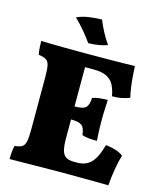

<svg xmlns="http://www.w3.org/2000/svg" viewBox="-128 -975 902 1071"><g transform="rotate(15 323.0 -439.5)"><path d="M30 -679Q54 -678 89 -677.5Q124 -677 163 -676.5Q202 -676 239 -676Q276 -676 304 -676V-192Q304 -146 311 -120.5Q318 -95 335 -85Q352 -75 382 -75L339 0Q313 0 268.5 0.5Q224 1 175.5 1.5Q127 2 87 2.5Q47 3 30 3Q30 -19 32 -40Q34 -61 38 -75Q65 -77 79.5 -85.5Q94 -94 99 -117.5Q104 -141 104 -187V-491Q104 -536 99 -558Q94 -580 79.5 -588.5Q65 -597 37 -601Q33 -616 31.5 -639.5Q30 -663 30 -679ZM529 -211Q562 -208 590 -198.5Q618 -189 631 -177Q620 -143 612 -95Q604 -47 600 2Q571 1 525.5 1Q480 1 430.5 0.5Q381 0 339 0L382 -75H399Q433 -75 457.5 -89Q482 -103 499 -133Q516 -163 529 -211ZM474 -457Q473 -433 471.5 -405.5Q470 -378 470 -340Q470 -298 471.5 -270.5Q473 -243 474 -221Q446 -221 425.5 -223Q405 -225 388 -231Q384 -272 366.5 -285.5Q349 -299 305 -299H248V-374H305Q354 -374 369.5 -390Q385 -406 386 -445Q403 -452 427.5 -454.5Q452 -457 474 -457ZM571 -679Q572 -654 574.5 -621Q577 -588 581.5 -556.5Q586 -525 592 -501Q573 -494 549.5 -488.5Q526 -483 491 -483Q485 -519 471.5 -545.5Q458 -572 430.5 -586.5Q403 -601 353 -601H260L294 -676Q369 -676 420 -676.5Q471 -677 507 -677.5Q543 -678 571 -679ZM286 -735Q266 -764 240.5 -794.5Q215 -825 183 -856Q212 -870 251.5 -876Q291 -882 327 -882Q338 -853 357 -817Q376 -781 396 -753Q374 -745 345.5 -740Q317 -735 286 -735Z"/></g></svg>

Font: Vollkorn Black
Style: Regular
Weight: 900
Designer: Friedrich Althausen
Foundry: Friedrich Althausen
Version: Version 5.000